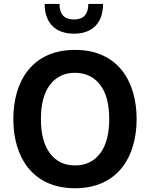

<svg xmlns="http://www.w3.org/2000/svg" viewBox="-20 -974 780 999"><path d="M370.1 -714.4C145.5 -714.4 49.3 -549.3 49.3 -354.5C49.3 -160.2 146.5 5.4 370.1 5.4C594.2 5.4 690.9 -160.2 690.9 -354.5C690.9 -549.3 594.7 -714.4 370.1 -714.4ZM370.1 -595.2C424.3 -595.2 467.8 -574.7 500 -534.2C532.2 -493.2 548.3 -433.1 548.3 -354.5C548.3 -275.9 532.2 -216.3 500.5 -175.3C468.8 -133.8 425.3 -113.3 370.1 -113.3C315.4 -113.3 272.5 -133.8 240.7 -175.3C209 -216.3 192.9 -275.9 192.9 -354.5C192.9 -433.1 209 -492.7 240.7 -533.7C272.5 -574.7 315.9 -595.2 370.1 -595.2ZM439.5 -953.6C439.5 -899.4 414.6 -872.6 364.7 -872.6C314.5 -872.6 289.6 -899.4 289.6 -953.6H212.4C212.4 -855.5 267.6 -798.8 364.7 -798.8C461.9 -798.8 516.1 -855.5 516.1 -953.6Z"/></svg>

Font: Estedad Bold
Style: Regular
Weight: 700
Designer: Amin Abedi
Version: Version 7.3